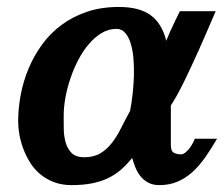

<svg xmlns="http://www.w3.org/2000/svg" viewBox="-20 -520 644 552"><path d="M604 -121.1Q586.9 -91.8 569.8 -67.4Q552.7 -43 533 -25.1Q513.2 -7.3 490 2.4Q466.8 12.2 438 12.2Q419.4 12.2 406.2 5.1Q393.1 -2 384 -13.2Q375 -24.4 369.4 -38.3Q363.8 -52.2 359.9 -65.9Q343.8 -45.9 326.7 -31.2Q309.6 -16.6 289.1 -7.1Q268.6 2.4 243.4 7.3Q218.3 12.2 186 12.2Q157.2 12.2 134.5 3.4Q111.8 -5.4 94.7 -20Q77.6 -34.7 65.9 -53.7Q54.2 -72.8 46.6 -93.3Q39.1 -113.8 35.6 -133.8Q32.2 -153.8 32.2 -170.9Q32.2 -208.5 39.6 -247.6Q46.9 -286.6 62.3 -323.2Q77.6 -359.9 101.1 -392.1Q124.5 -424.3 156.7 -448.2Q189 -472.2 230 -486.1Q271 -500 321.8 -500Q380.4 -500 412.8 -476.6Q445.3 -453.1 458 -402.8Q462.9 -415.5 469.5 -430.2Q476.1 -444.8 482.4 -457.5L497.1 -487.8H600.1Q574.7 -428.2 551.3 -375.5Q541 -353 530.3 -329.6Q519.5 -306.2 509 -284.9Q498.5 -263.7 488.8 -246.1Q479 -228.5 471.2 -216.8V-102.1Q471.2 -85.4 480 -80.8Q488.8 -76.2 501 -76.2Q505.9 -76.2 511.5 -80.3Q517.1 -84.5 522.5 -90.8Q527.8 -97.2 532.5 -105.2Q537.1 -113.3 540 -121.1ZM354 -201.2Q358.4 -223.6 361.3 -250Q364.3 -276.4 365 -302.7Q365.7 -329.1 363.5 -353.3Q361.3 -377.4 355.5 -396Q349.6 -414.6 339.6 -425.8Q329.6 -437 314.9 -437Q292.5 -437 272.7 -425.3Q252.9 -413.6 236.1 -394Q219.2 -374.5 205.8 -349.1Q192.4 -323.7 182.9 -295.9Q173.3 -268.1 168.2 -240Q163.1 -211.9 163.1 -187Q163.1 -169.9 163.3 -149.4Q163.6 -128.9 168.7 -110.6Q173.8 -92.3 186 -80.1Q198.2 -67.9 222.2 -67.9Q249.5 -67.9 268.3 -79.1Q287.1 -90.3 301.5 -108.9Q315.9 -127.4 327.9 -151.4Q339.8 -175.3 354 -201.2Z"/></svg>

Font: Charis SIL Phon
Style: Bold Italic
Weight: 700
Italic angle: -11°
Foundry: SIL International
Version: Version 5.000